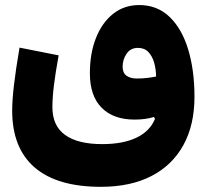

<svg xmlns="http://www.w3.org/2000/svg" viewBox="-20 -491 808 753"><path d="M525.9 -471.2Q596.7 -471.2 645 -424.8Q693.4 -378.4 718 -297.1Q742.7 -215.8 742.7 -111.3Q742.7 -1 699.2 78.1Q655.8 157.2 573.7 199.5Q491.7 241.7 375.5 241.7Q204.1 241.7 116 165.8Q27.8 89.8 27.8 -57.1Q27.8 -98.1 34.7 -157Q41.5 -215.8 56.6 -304.2L210 -273.9Q197.3 -204.1 191.4 -155.8Q185.5 -107.4 185.5 -70.8Q185.5 2.4 235.4 38.3Q285.2 74.2 380.9 74.2Q461.9 74.2 514.9 49.1Q567.9 23.9 587.9 -24.9L583.5 -32.2Q551.3 -22 507.8 -22Q424.8 -22 378.7 -68.4Q332.5 -114.7 332.5 -204.1Q332.5 -281.2 356.2 -341.6Q379.9 -401.9 423.3 -436.5Q466.8 -471.2 525.9 -471.2ZM592.3 -190.9Q591.8 -219.7 584.5 -245.4Q577.1 -271 561.8 -287.1Q546.4 -303.2 521 -303.2Q492.2 -303.2 476.6 -280.5Q460.9 -257.8 460.9 -229Q460.9 -205.1 476.1 -194.1Q491.2 -183.1 516.6 -183.1Q538.1 -183.1 556.9 -185.3Q575.7 -187.5 592.3 -190.9Z"/></svg>

Font: Estedad-FD ExtraBold
Style: Regular
Weight: 800
Designer: Amin Abedi
Version: Version 7.3